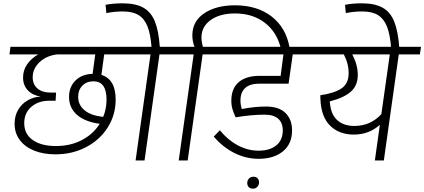

<svg xmlns="http://www.w3.org/2000/svg" viewBox="-20 -967 2557 1157"><path d="M608 -639 591 -516Q677 -489 677 -367Q677 -275 629.5 -199.5Q582 -124 499 -80.5Q416 -37 314 -37Q241 -37 185.5 -59.5Q130 -82 99 -123.5Q68 -165 68 -222Q68 -269 89.5 -305.5Q111 -342 147 -362.5Q183 -383 225 -385Q176 -393 147.5 -423Q119 -453 119 -500Q119 -544 143.5 -579.5Q168 -615 210 -639H37L43 -685H801L794 -639ZM554 -639H323Q259 -631 218 -592Q177 -553 177 -501Q177 -458 206 -433.5Q235 -409 287 -409H318L315 -360H277Q211 -360 168.5 -323Q126 -286 126 -225Q126 -159 177.5 -123Q229 -87 317 -87Q405 -87 473.5 -123Q542 -159 581 -221Q492 -233 444 -275Q396 -317 396 -383Q396 -443 434.5 -481.5Q473 -520 538 -522ZM543 -477Q502 -477 476.5 -451Q451 -425 451 -384Q451 -334 490 -302Q529 -270 602 -263Q622 -312 622 -367Q622 -477 543 -477Z M1068 -639H941L851 0H797L887 -639H762L768 -685H893Q887 -762 868.5 -808.5Q850 -855 814.5 -876.5Q779 -898 720 -898Q668 -898 621 -888L616 -938Q663 -947 718 -947Q797 -947 843.5 -921Q890 -895 913 -838.5Q936 -782 943 -685H1075Z M1725 -680 1674 -669Q1651 -771 1577.5 -828.5Q1504 -886 1396 -886Q1306 -886 1250.5 -847Q1195 -808 1194 -743Q1194 -714 1203 -685H1301L1294 -639H1201L1111 0H1057L1147 -639H1034L1040 -685H1152Q1139 -718 1139 -756Q1140 -840 1211.5 -887.5Q1283 -935 1396 -935Q1530 -935 1617 -867.5Q1704 -800 1725 -680Z M1429 -360Q1429 -336 1437 -310Q1514 -325 1583 -325Q1661 -325 1700.5 -286Q1740 -247 1740 -181Q1740 -100 1685 -55Q1630 -10 1539 -10Q1463 -10 1393.5 -44.5Q1324 -79 1268 -144L1305 -182Q1352 -124 1412.5 -91.5Q1473 -59 1538 -59Q1606 -59 1645 -91Q1684 -123 1684 -181Q1684 -227 1656.5 -251.5Q1629 -276 1574 -276Q1495 -276 1400 -260Q1388 -286 1381 -309Q1374 -332 1374 -360Q1374 -434 1418.5 -472Q1463 -510 1545 -510H1671L1688 -639H1265L1272 -685H1908L1902 -639H1744L1719 -463H1545Q1429 -463 1429 -360Z M1470 136Q1470 119 1480.5 108.5Q1491 98 1508 98Q1523 98 1532 107.5Q1541 117 1541 131Q1541 148 1530.5 159Q1520 170 1504 170Q1488 170 1479 160.5Q1470 151 1470 136Z M2510 -639H2383L2293 0H2239L2269 -215Q2204 -156 2112 -156Q2024 -156 1969.5 -209.5Q1915 -263 1911 -369Q1910 -379 1910 -393Q1994 -405 2037.5 -434Q2081 -463 2081 -526Q2081 -584 2052 -639H1872L1879 -685H2517ZM2329 -639H2103Q2136 -576 2136 -515Q2136 -451 2093.5 -414Q2051 -377 1967 -356Q1969 -334 1971 -326Q1980 -269 2017.5 -238.5Q2055 -208 2116 -208Q2212 -208 2278 -279Z M2163 -898Q2111 -898 2064 -888L2059 -938Q2104 -947 2160 -947Q2239 -947 2286 -920.5Q2333 -894 2356 -836Q2379 -778 2386 -680L2337 -677Q2331 -758 2312.5 -805.5Q2294 -853 2258.5 -875.5Q2223 -898 2163 -898Z"/></svg>

Font: FiraGO Light
Style: Italic
Weight: 300
Italic angle: -8°
Designer: bBox Type GmbH
Foundry: bBox Type GmbH
Version: Version 1.001